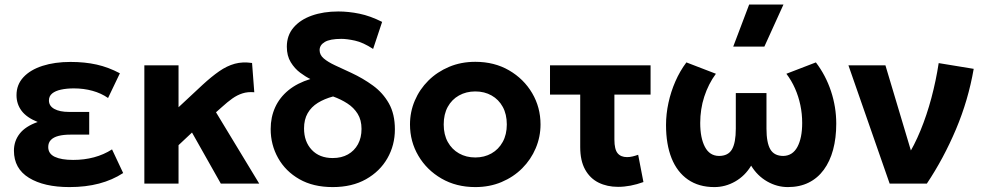

<svg xmlns="http://www.w3.org/2000/svg" viewBox="-20 -784 4206 820"><path d="M276.5 15Q168 15 103.8 -24.5Q39.5 -64 39.5 -140.5Q39.5 -181.5 64 -213Q88.5 -244.5 141 -263Q93.5 -282 72 -311Q50.5 -340 50.5 -377.5Q50.5 -422.5 80 -454.2Q109.5 -486 161.8 -502.8Q214 -519.5 281 -519.5Q342.5 -519.5 392.8 -508.2Q443 -497 492 -471L441.5 -365.5Q412 -386 374.8 -396.2Q337.5 -406.5 295.5 -406.5Q264.5 -406.5 240.5 -401.2Q216.5 -396 202.8 -384.8Q189 -373.5 189 -355Q189 -331.5 212 -318.8Q235 -306 275 -306H361V-209H280Q251 -209 229.8 -203.5Q208.5 -198 197.2 -186.2Q186 -174.5 186 -156Q186 -127.5 214 -114.2Q242 -101 292.5 -101Q339.5 -101 381.5 -112.2Q423.5 -123.5 458.5 -146L506 -45Q460 -15 403 0Q346 15 276.5 15Z M596.5 0V-505H742.5V-326L845.5 -422Q883 -456.5 916 -479.5Q949 -502.5 982.8 -511.8Q1016.5 -521 1056.5 -515L1066 -390Q1038 -392.5 1015.5 -385.2Q993 -378 972.2 -363.2Q951.5 -348.5 928.5 -327.5L902.5 -304.5L1087 0H923L800 -218L742.5 -164V0Z M1401 15Q1317.5 15 1258.5 -18.8Q1199.5 -52.5 1167.8 -109Q1136 -165.5 1136 -233Q1136 -283.5 1155.2 -325.8Q1174.5 -368 1212.2 -398.8Q1250 -429.5 1305.5 -446.5Q1285.5 -456 1262 -473.5Q1238.5 -491 1221.8 -518.2Q1205 -545.5 1205 -584.5Q1205 -633 1233.8 -666.5Q1262.5 -700 1312 -717.5Q1361.5 -735 1425 -735Q1468.5 -735 1515 -725.5Q1561.5 -716 1612 -690.5L1573.5 -575Q1530.5 -603 1496 -610.5Q1461.5 -618 1438 -618Q1389.5 -618 1367.2 -604.8Q1345 -591.5 1345 -570Q1345 -549.5 1362.5 -534.5Q1380 -519.5 1410.5 -505.2Q1441 -491 1480 -473Q1530.5 -449.5 1573 -418.5Q1615.5 -387.5 1641 -342.2Q1666.5 -297 1666.5 -231.5Q1666.5 -164 1634.5 -108Q1602.5 -52 1543 -18.5Q1483.5 15 1401 15ZM1401 -109Q1438.5 -109 1466 -124.5Q1493.5 -140 1508.8 -168Q1524 -196 1524 -233.5Q1524 -271.5 1507.5 -298Q1491 -324.5 1463.5 -342.2Q1436 -360 1402.5 -372Q1365.5 -362 1337.5 -344.8Q1309.5 -327.5 1294 -300.5Q1278.5 -273.5 1278.5 -235.5Q1278.5 -179 1311.5 -144Q1344.5 -109 1401 -109Z M2010 15Q1928.5 15 1865.5 -21.5Q1802.5 -58 1766.8 -118.8Q1731 -179.5 1731 -252.5Q1731 -306 1751.5 -354.2Q1772 -402.5 1809.5 -439.8Q1847 -477 1898 -498.5Q1949 -520 2010 -520Q2091.5 -520 2154.2 -483.5Q2217 -447 2252.8 -386.2Q2288.5 -325.5 2288.5 -252.5Q2288.5 -199.5 2268 -151Q2247.5 -102.5 2210.2 -65.2Q2173 -28 2122 -6.5Q2071 15 2010 15ZM2010 -111.5Q2048.5 -111.5 2079 -128.8Q2109.5 -146 2127 -177.8Q2144.5 -209.5 2144.5 -252.5Q2144.5 -296 2127.2 -327.5Q2110 -359 2079.5 -376.2Q2049 -393.5 2010 -393.5Q1971 -393.5 1940.2 -376.2Q1909.5 -359 1892.2 -327.5Q1875 -296 1875 -252.5Q1875 -209 1892.5 -177.5Q1910 -146 1940.5 -128.8Q1971 -111.5 2010 -111.5Z M2619.5 14Q2573 14 2536.5 -4Q2500 -22 2479 -59.8Q2458 -97.5 2458 -156V-380H2329V-505H2758.5V-380H2604V-188Q2604 -146 2617.8 -129.5Q2631.5 -113 2658 -113Q2669.5 -113 2681.2 -115.8Q2693 -118.5 2705.5 -123L2728 -6.5Q2700.5 3.5 2673 8.8Q2645.5 14 2619.5 14Z M3031 15Q2964.5 15 2918.2 -17Q2872 -49 2848.2 -108.2Q2824.5 -167.5 2824.5 -250Q2824.5 -297 2834.8 -344.5Q2845 -392 2864.5 -436.5Q2884 -481 2911.5 -517.5L3037.5 -469Q3021.5 -447.5 3009 -422.8Q2996.5 -398 2987.8 -371.2Q2979 -344.5 2974.8 -316.2Q2970.5 -288 2970.5 -259Q2970.5 -195 2990.5 -156.8Q3010.5 -118.5 3050.5 -118Q3090 -118 3106.2 -146.2Q3122.5 -174.5 3122.5 -234.5V-386.5H3253.5V-234.5Q3253.5 -174.5 3270 -146.2Q3286.5 -118 3325.5 -118Q3345.5 -118.5 3360.5 -128.2Q3375.5 -138 3385.5 -156.5Q3395.5 -175 3400.8 -200.8Q3406 -226.5 3406 -259Q3406 -298 3398.2 -335Q3390.5 -372 3375.5 -406Q3360.5 -440 3338.5 -469L3464.5 -517.5Q3506.5 -462.5 3529 -394.8Q3551.5 -327 3551.5 -256Q3551.5 -194.5 3538 -144.5Q3524.5 -94.5 3498.2 -58.8Q3472 -23 3433.5 -4Q3395 15 3345 15Q3298.5 15 3256.5 -9Q3214.5 -33 3188 -76.5Q3162 -33 3120 -9Q3078 15 3031 15ZM3111.5 -585 3179.5 -764.5H3326L3244.5 -585Z M3779.5 0 3603.5 -505H3761.5L3888 -82L3853 -112.5Q3884.5 -161.5 3911.2 -226.5Q3938 -291.5 3957.8 -365.5Q3977.5 -439.5 3989 -514.5L4138.5 -490Q4115.5 -356.5 4062.8 -231.8Q4010 -107 3938.5 0Z"/></svg>

Font: Geologica Cursive SemiBold
Style: Regular
Weight: 600
Designer: Sindre Bremnes, Frode Helland
Foundry: Monokrom Skriftforlag AS
Version: Version 1.010;gftools[0.9.28]